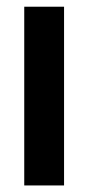

<svg xmlns="http://www.w3.org/2000/svg" viewBox="-20 -566 270 586"><path d="M54 0V-545.5H175.5V0Z"/></svg>

Font: Encode Sans Cnd SmBold
Style: Regular
Weight: 600
Width: 3
Designer: Multiple Designers
Foundry: Impallari Type
Version: Version 3.002; ttfautohint (v1.8.3) -l 8 -r 50 -G 200 -x 14 